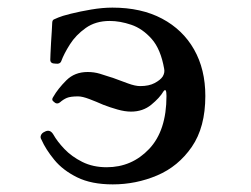

<svg xmlns="http://www.w3.org/2000/svg" viewBox="-20 -472 658 504"><path d="M276 12Q220 12 182.5 -6.5Q145 -25 122.5 -52.5Q100 -80 89 -105Q85 -111 87.5 -117Q90 -123 97 -126Q111 -134 120 -119Q130 -101 149 -81Q168 -61 196 -47Q224 -33 260 -33Q326 -33 371.5 -81Q417 -129 417 -220Q417 -243 409 -232Q399 -215 377 -197Q355 -179 324 -179Q308 -179 288.5 -184.5Q269 -190 251 -197Q233 -205 214.5 -212Q196 -219 185 -219Q165 -219 155.5 -215Q146 -211 137 -203Q129 -197 121 -205Q114 -210 120 -218Q132 -239 154 -261Q176 -283 210 -283Q227 -283 242 -278.5Q257 -274 278 -267Q297 -260 316 -253Q335 -246 348 -246Q371 -246 386 -254Q401 -262 407 -271Q413 -281 411 -291Q402 -343 378 -370Q354 -397 324.5 -407Q295 -417 268 -417Q231 -417 205 -398.5Q179 -380 163.5 -355.5Q148 -331 141 -312Q138 -303 125 -305Q112 -305 112 -315Q112 -317 112.5 -330Q113 -343 114 -360Q115 -377 116 -391.5Q117 -406 117 -411Q117 -419 121.5 -421Q126 -423 133 -426Q142 -430 166 -436Q190 -442 219.5 -447Q249 -452 275 -452Q351 -452 405.5 -423Q460 -394 489.5 -342Q519 -290 519 -220Q519 -138 483.5 -86.5Q448 -35 392.5 -11.5Q337 12 276 12Z"/></svg>

Font: Zen Old Mincho Medium
Style: Regular
Weight: 500
Designer: Yoshimichi Ohira
Foundry: Positype
Version: Version 1.500